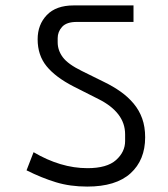

<svg xmlns="http://www.w3.org/2000/svg" viewBox="-20 -718 621 709"><path d="M302 -29Q239 -29 186.5 -45Q134 -61 78 -89L104 -156Q153 -127 203 -112Q253 -97 303 -97Q375 -97 408.5 -127Q442 -157 442 -197V-222Q442 -263 417 -295.5Q392 -328 344 -352L251 -399Q185 -433 152 -473.5Q119 -514 119 -573Q119 -627 153 -662.5Q187 -698 252 -698H473V-637H263Q226 -637 209.5 -619Q193 -601 193 -577V-562Q193 -532 212 -506.5Q231 -481 282 -456L365 -415Q398 -399 425.5 -379.5Q453 -360 473.5 -335.5Q494 -311 505 -280.5Q516 -250 516 -211Q516 -127 462 -78Q408 -29 302 -29Z"/></svg>

Font: IBM Plex Sans Devanagari
Style: Regular
Weight: 400
Designer: Mike Abbink, Paul van der Laan, Pieter van Rosmalen, Erin McLaughlin
Foundry: Bold Monday
Version: Version 1.1